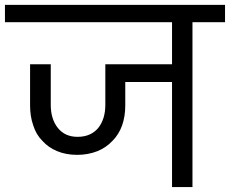

<svg xmlns="http://www.w3.org/2000/svg" viewBox="-47 -760 934 780"><path d="M867.2 -669.9H734.9V0H651.9V-426.8H461.9V-332Q461.9 -287.1 449.2 -251Q436 -213.9 410.2 -188Q383.8 -160.2 349.1 -146Q310.5 -130.9 267.1 -130.9Q220.7 -130.9 185.1 -146Q149.4 -160.6 125 -188Q99.6 -213.4 87.9 -251Q75.2 -287.1 75.2 -332V-499H159.2V-334Q159.2 -276.4 188 -240.2Q216.8 -204.1 268.1 -204.1Q321.8 -204.1 352.1 -240.2Q380.9 -276.4 380.9 -334V-499H651.9V-669.9H-26.9V-740.2H867.2Z"/></svg>

Font: PoppinsZ
Style: Regular
Weight: 400
Designer: Ninad Kale (Devanagari), Jonny Pinhorn (Latin)
Foundry: Indian Type Foundry
Version: Version 3.002;FEAKit 1.0